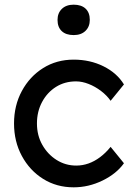

<svg xmlns="http://www.w3.org/2000/svg" viewBox="-20 -791 575 821"><path d="M40 -263Q40 -340 73.5 -402Q107 -464 164.5 -500Q222 -536 295 -536Q365 -536 422.5 -507.5Q480 -479 510 -430L453 -360Q437 -383 412 -402Q387 -421 359 -432Q331 -443 305 -443Q257 -443 219.5 -419.5Q182 -396 160 -355Q138 -314 138 -263Q138 -212 161 -171.5Q184 -131 222 -107Q260 -83 306 -83Q333 -83 358.5 -92Q384 -101 408 -119Q432 -137 453 -163L510 -93Q478 -48 418.5 -19Q359 10 295 10Q222 10 164.5 -26Q107 -62 73.5 -124Q40 -186 40 -263ZM226 -706Q226 -735 244.5 -753Q263 -771 295 -771Q328 -771 346 -754Q364 -737 364 -706Q364 -677 345.5 -659Q327 -641 295 -641Q262 -641 244 -658Q226 -675 226 -706Z"/></svg>

Font: Mach
Style: Regular
Weight: 400
Version: Version 1.002